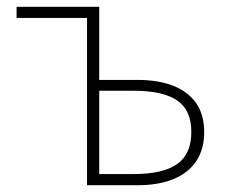

<svg xmlns="http://www.w3.org/2000/svg" viewBox="-20 -547 672 567"><path d="M237 0V-494H29V-527H273V-311H386Q448 -311 492 -293.5Q536 -276 559.5 -242Q583 -208 583 -157Q583 -106 559.5 -71Q536 -36 492 -18Q448 0 386 0ZM273 -33H375Q461 -33 503 -62.5Q545 -92 545 -157Q545 -222 503 -250.5Q461 -279 375 -279H273Z"/></svg>

Font: Noto Sans KR Thin
Style: Regular
Weight: 100
Designer: Ryoko NISHIZUKA 西塚涼子 (kana, bopomofo & ideographs); Paul D. Hunt (Latin, Greek & Cyrillic); Sandoll Communications 산돌커뮤니
Foundry: Adobe
Version: Version 2.004-H2;hotconv 1.0.118;makeotfexe 2.5.65603